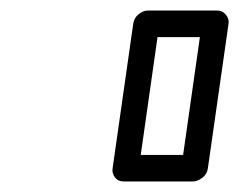

<svg xmlns="http://www.w3.org/2000/svg" viewBox="-20 -745 452 363"><path d="M192.9 -426.8 231.9 -700.2Q233.4 -710.9 241.9 -718Q250.5 -725.1 259.8 -725.1H390.1Q400.9 -725.1 407.2 -717Q413.6 -709 412.1 -700.2L373 -426.8Q371.6 -416 362.5 -408.9Q353.5 -401.9 344.2 -401.9H213.9Q203.1 -401.9 197.3 -409.7Q191.4 -417.5 192.9 -426.8ZM246.1 -452.1H326.2L357.9 -674.8H277.8Z"/></svg>

Font: Trueno Bold Outline
Style: Italic
Weight: 700
Width: 6
Designer: Julieta Ulanovsky
Foundry: Julieta Ulanovsky
Version: Version 3.001b | FøM Fix